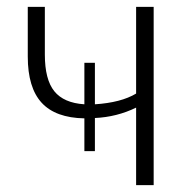

<svg xmlns="http://www.w3.org/2000/svg" viewBox="-20 -540 546 560"><path d="M377 -520H428.2V0H377V-226.1Q320.8 -198.7 256.8 -195.8V-99.1H226.1V-194.8Q142.1 -196.3 101.6 -240.2Q61 -284.2 61 -375V-520H110.8V-380.9Q110.8 -308.1 138.4 -273.9Q166 -239.7 226.1 -235.8V-356.9H256.8V-235.8Q333 -240.7 377 -267.1Z"/></svg>

Font: Rawline Light
Style: Regular
Weight: 300
Designer: Matt McInerney, Pablo Impallari, Rodrigo Fuenzalida
Foundry: Matt McInerney, Pablo Impallari, Rodrigo Fuenzalida
Version: Version 4.020;PS 004.020;hotconv 1.0.88;makeotf.lib2.5.64775